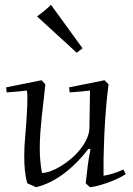

<svg xmlns="http://www.w3.org/2000/svg" viewBox="-20 -774 558 804"><path d="M350.6 -150.9Q328.6 -122.1 303.2 -96.2Q277.8 -70.3 250 -49.1Q222.2 -27.8 192.1 -12.7Q162.1 2.4 130.9 9.8L93.8 -6.8Q86.9 -32.7 84.2 -60.8Q81.5 -88.9 81.5 -118.2Q81.5 -159.7 85.4 -202.1Q89.4 -244.6 91.8 -287.1Q93.3 -313.5 94 -330.8Q94.7 -348.1 94.7 -359.9Q94.7 -372.1 94.2 -380.1Q93.8 -388.2 92.8 -395Q78.6 -393.1 63.5 -391.6Q50.8 -390.1 35.6 -389.2Q20.5 -388.2 7.8 -387.2L5.9 -408.2L153.8 -438L169.9 -420.9Q167 -389.2 162.8 -355.5Q158.7 -321.8 155 -287.4Q151.4 -252.9 148.9 -218.8Q146.5 -184.6 146.5 -151.9Q146.5 -125 148.9 -99.1Q151.4 -73.2 155.8 -49.8Q171.9 -49.8 192.9 -57.6Q213.9 -65.4 235.8 -78.9Q257.8 -92.3 279.1 -110.6Q300.3 -128.9 316.9 -149.9Q333.5 -170.9 343.8 -193.6Q354 -216.3 354.5 -238.8L356.9 -395Q342.3 -393.1 327.1 -391.6Q314.5 -390.1 299.6 -389.2Q284.7 -388.2 271.5 -387.2L269.5 -408.2L417.5 -438L434.6 -420.9Q429.2 -378.9 425.8 -342.3Q422.4 -305.7 420.2 -272Q418 -238.3 416.7 -206.5Q415.5 -174.8 414.6 -143.1Q413.6 -124.5 413.6 -104.7Q413.6 -85 413.6 -66.9V-38.1Q430.2 -40.5 451.7 -46.9Q473.1 -53.2 496.6 -64L506.8 -44.9Q491.7 -34.7 469.7 -24.7Q447.8 -14.6 425.5 -7.1Q403.3 0.5 384.3 5.1Q365.2 9.8 356 9.8L338.9 -6.8Q342.8 -38.6 346.9 -75.4Q351.1 -112.3 358.9 -148.9ZM301.3 -553.2 135.3 -705.1Q151.9 -717.3 166.3 -729.2Q180.7 -741.2 193.4 -753.9L325.7 -571.8Z"/></svg>

Font: Simonetta
Style: Italic
Weight: 400
Italic angle: -2°
Designer: Gayaneh Bagdasaryan
Foundry: BrownFox
Version: Version 1.001